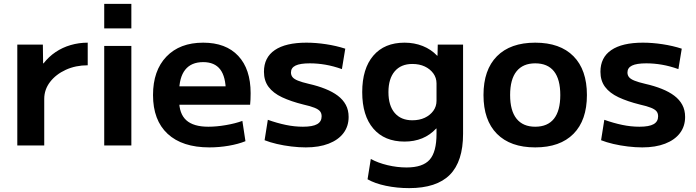

<svg xmlns="http://www.w3.org/2000/svg" viewBox="-20 -750 3588 990"><path d="M69.2 0V-520H201L202.3 -423.4H204.7Q231.1 -457.5 266.5 -481.4Q301.9 -505.3 344.3 -517.6Q386.7 -530 432.3 -530V-413.4Q370.4 -413.4 319.3 -390.1Q268.3 -366.7 238.2 -327.5Q208.1 -288.3 208.1 -240V0Z M517.4 -603.4V-730H657.3V-603.4ZM517.4 0V-513.3H657.3V0Z M1059.7 10Q919.7 10 844.3 -60Q769 -130 769 -260Q769 -386 838 -458Q907 -530 1027.7 -530Q1144.7 -530 1208.5 -461.8Q1272.3 -393.7 1272.3 -269.3Q1272.3 -254.7 1271.6 -236.7Q1271 -218.7 1269.6 -210H845.6V-305H1163.4L1144.4 -276Q1144.4 -354.3 1115.5 -392Q1086.7 -429.7 1027.7 -429.7Q966.3 -429.7 935 -390.4Q903.6 -351 903.6 -273.3V-233.3Q903.6 -163.3 940.6 -130Q977.6 -96.6 1054.3 -96.6Q1096.7 -96.6 1145 -105Q1193.3 -113.3 1229.7 -126.6L1245.6 -22Q1208.6 -7 1159.1 1.5Q1109.7 10 1059.7 10Z M1556.7 10Q1521.7 10 1482.5 5.3Q1443.3 0.7 1407.3 -7.8Q1371.3 -16.3 1344.3 -27L1361 -132.3Q1408.7 -115.3 1453.5 -106Q1498.3 -96.6 1542 -96.6Q1592 -96.6 1615.2 -109.8Q1638.4 -123 1638.4 -150.3Q1638.4 -165.7 1630.4 -175.8Q1622.4 -186 1601.9 -194.3Q1581.3 -202.7 1544.3 -211Q1480 -227 1434.3 -248.5Q1388.7 -270 1364.8 -302Q1341 -334 1341 -380Q1341 -453.7 1397 -491.8Q1453 -530 1560 -530Q1608.7 -530 1661.3 -522Q1714 -514 1760.3 -499L1743 -393.7Q1698.7 -409.4 1658 -416.4Q1617.3 -423.4 1577.6 -423.4Q1527.6 -423.4 1503.9 -411.9Q1480.3 -400.4 1480.3 -376.3Q1480.3 -362.3 1488.3 -352.3Q1496.3 -342.3 1516.3 -334.2Q1536.3 -326 1572 -317.7Q1619.3 -307 1657.1 -291.8Q1695 -276.7 1721.8 -256.5Q1748.6 -236.3 1763.1 -209.3Q1777.6 -182.3 1777.6 -147Q1777.6 -98.7 1750.8 -63.5Q1724 -28.3 1674.5 -9.2Q1625 10 1556.7 10Z M2089.6 220Q2026.8 220 1969.8 208Q1912.8 196 1875.2 174.4L1892 69.5Q1928.7 89.9 1978.4 101.7Q2028.1 113.5 2076.1 113.5Q2160 113.5 2195.4 73.4Q2230.8 33.4 2230.8 -60V-87.1H2228.8Q2197.6 -53.5 2156.7 -36.7Q2115.8 -20 2065.8 -20Q1962.4 -20 1905.1 -86.8Q1847.7 -153.7 1847.7 -275Q1847.7 -396.3 1905.1 -463.2Q1962.4 -530 2065.8 -530Q2116.4 -530 2159.7 -512.8Q2202.9 -495.5 2233.9 -462.9H2235.9L2237.2 -520H2367.7V-60Q2367.7 82.5 2299.5 151.2Q2231.2 220 2089.6 220ZM2106 -129.8Q2142.6 -129.8 2170.2 -142.8Q2197.8 -155.8 2214.3 -178.5Q2230.8 -201.2 2230.8 -230.1V-319.9Q2230.8 -348.8 2214.3 -371.5Q2197.8 -394.2 2170.2 -407.2Q2142.6 -420.2 2106 -420.2Q2047.6 -420.2 2015.2 -382.2Q1982.9 -344.2 1982.9 -275Q1982.9 -205.4 2015.2 -167.6Q2047.6 -129.8 2106 -129.8Z M2739.7 10Q2611.7 10 2542.3 -60Q2473 -130 2473 -260Q2473 -390 2542.3 -460Q2611.7 -530 2739.7 -530Q2868 -530 2937.1 -460Q3006.3 -390 3006.3 -260Q3006.3 -130 2937.1 -60Q2868 10 2739.7 10ZM2739.7 -96.6Q2803.7 -96.6 2836.4 -137.8Q2869 -179 2869 -260Q2869 -341.3 2836.4 -382.4Q2803.7 -423.4 2739.7 -423.4Q2676.6 -423.4 2643.5 -382.4Q2610.3 -341.3 2610.3 -260Q2610.3 -179 2643.5 -137.8Q2676.6 -96.6 2739.7 -96.6Z M3291.7 10Q3256.7 10 3217.5 5.3Q3178.3 0.7 3142.3 -7.8Q3106.3 -16.3 3079.3 -27L3096 -132.3Q3143.7 -115.3 3188.5 -106Q3233.3 -96.6 3277 -96.6Q3327 -96.6 3350.2 -109.8Q3373.4 -123 3373.4 -150.3Q3373.4 -165.7 3365.4 -175.8Q3357.4 -186 3336.9 -194.3Q3316.3 -202.7 3279.3 -211Q3215 -227 3169.3 -248.5Q3123.7 -270 3099.8 -302Q3076 -334 3076 -380Q3076 -453.7 3132 -491.8Q3188 -530 3295 -530Q3343.7 -530 3396.3 -522Q3449 -514 3495.3 -499L3478 -393.7Q3433.7 -409.4 3393 -416.4Q3352.3 -423.4 3312.6 -423.4Q3262.6 -423.4 3238.9 -411.9Q3215.3 -400.4 3215.3 -376.3Q3215.3 -362.3 3223.3 -352.3Q3231.3 -342.3 3251.3 -334.2Q3271.3 -326 3307 -317.7Q3354.3 -307 3392.1 -291.8Q3430 -276.7 3456.8 -256.5Q3483.6 -236.3 3498.1 -209.3Q3512.6 -182.3 3512.6 -147Q3512.6 -98.7 3485.8 -63.5Q3459 -28.3 3409.5 -9.2Q3360 10 3291.7 10Z"/></svg>

Font: M PLUS 1 Thin
Style: Regular
Weight: 100
Designer: Coji Morishita
Foundry: UNDERFOREST DESIGN
Version: Version 1.001